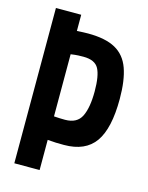

<svg xmlns="http://www.w3.org/2000/svg" viewBox="-108 -768 643 836"><g transform="rotate(15 213.5 -350.0)"><path d="M39 0V-700H153V-627Q184 -629 203 -629Q282 -629 327 -604Q372 -579 391 -526Q410 -473 410 -389Q410 -256 366.5 -194.5Q323 -133 227 -133Q203 -133 190.5 -133.5Q178 -134 153 -136V0ZM203 -240Q257 -240 276.5 -279.5Q296 -319 296 -393Q296 -463 279 -494.5Q262 -526 210 -526Q199 -526 186.5 -525.5Q174 -525 153 -522V-242Q168 -241 179 -240.5Q190 -240 203 -240Z"/></g></svg>

Font: Georama Condensed SemiBold
Style: Regular
Weight: 600
Width: 3
Designer: Jean-Baptiste Levee
Foundry: Production Type
Version: Version 1.000